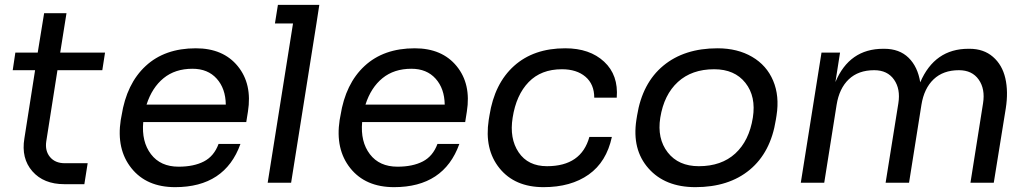

<svg xmlns="http://www.w3.org/2000/svg" viewBox="-20 -750 4227 788"><path d="M326.2 5.9H244.1Q159.2 5.9 112.8 -47.1Q66.4 -100.1 80.1 -182.1L124 -461.9H32.2L43 -534.2H134.8L161.1 -695.8H252.9L227.1 -534.2H411.1L399.9 -461.9H215.8L169.9 -169.9Q164.1 -130.9 185.3 -105.5Q206.5 -80.1 246.1 -80.1H339.8Z M698.7 18.1Q581.5 18.1 519.3 -59.8Q457 -137.7 475.6 -257.8L479 -275.9Q499.5 -406.7 577.9 -479.2Q656.2 -551.8 783.7 -551.8Q896 -551.8 955.8 -478.5Q1015.6 -405.3 997.6 -292L990.7 -249H567.9Q560.5 -168.5 599.6 -117.2Q638.7 -65.9 712.9 -65.9Q775.4 -65.9 816.9 -87.4Q858.4 -108.9 877 -159.2H966.8Q903.3 18.1 698.7 18.1ZM770 -467.8Q698.7 -467.8 651.4 -429.2Q604 -390.6 581.5 -320.8H906.7Q905.8 -386.7 869.4 -427.2Q833 -467.8 770 -467.8Z M1174.8 0H1078.6L1182.6 -653.8H1108.4L1120.6 -730H1290.5L1278.8 -653.8Z M1597.2 18.1Q1480 18.1 1417.7 -59.8Q1355.5 -137.7 1374 -257.8L1377.4 -275.9Q1397.9 -406.7 1476.3 -479.2Q1554.7 -551.8 1682.1 -551.8Q1794.4 -551.8 1854.2 -478.5Q1914.1 -405.3 1896 -292L1889.2 -249H1466.3Q1459 -168.5 1498 -117.2Q1537.1 -65.9 1611.3 -65.9Q1673.8 -65.9 1715.3 -87.4Q1756.8 -108.9 1775.4 -159.2H1865.2Q1801.8 18.1 1597.2 18.1ZM1668.5 -467.8Q1597.2 -467.8 1549.8 -429.2Q1502.4 -390.6 1480 -320.8H1805.2Q1804.2 -386.7 1767.8 -427.2Q1731.4 -467.8 1668.5 -467.8Z M2210.9 18.1Q2092.8 18.1 2030 -59.6Q1967.3 -137.2 1985.8 -257.8L1988.8 -275.9Q2009.3 -407.2 2089.8 -479.5Q2170.4 -551.8 2299.8 -551.8Q2400.4 -551.8 2459.5 -496.8Q2518.6 -441.9 2511.2 -349.1H2418.9Q2418.9 -404.3 2382.8 -435.1Q2346.7 -465.8 2286.1 -465.8Q2200.7 -465.8 2149.7 -413.1Q2098.6 -360.4 2084 -267.1Q2070.3 -181.6 2108.6 -124.8Q2147 -67.9 2225.1 -67.9Q2365.7 -67.9 2398.9 -188H2491.2Q2469.2 -85.4 2396.2 -33.7Q2323.2 18.1 2210.9 18.1Z M2834 18.1Q2709.5 18.1 2641.4 -59.1Q2573.2 -136.2 2591.8 -257.8L2594.7 -275.9Q2616.2 -409.2 2702.4 -480.5Q2788.6 -551.8 2924.8 -551.8Q3006.8 -551.8 3066.7 -516.8Q3126.5 -481.9 3153.1 -418.9Q3179.7 -356 3167 -275.9L3164.1 -257.8Q3143.1 -124.5 3057.1 -53.2Q2971.2 18.1 2834 18.1ZM2848.1 -67.9Q2940.9 -67.9 2997.8 -120.1Q3054.7 -172.4 3069.8 -267.1Q3083.5 -354 3039.3 -409.9Q2995.1 -465.8 2911.1 -465.8Q2819.3 -465.8 2762.2 -413.6Q2705.1 -361.3 2689.9 -267.1Q2676.3 -181.2 2720.5 -124.5Q2764.6 -67.9 2848.1 -67.9Z M3362.8 0H3266.6L3351.6 -534.2H3427.7L3408.7 -413.1Q3465.8 -549.8 3605 -549.8H3608.9Q3671.4 -549.8 3709 -512.9Q3746.6 -476.1 3756.8 -412.1Q3815.9 -549.8 3954.6 -549.8H3959Q4017.1 -549.8 4055.2 -516.8Q4093.3 -483.9 4106 -429Q4118.7 -374 4107.9 -305.2L4058.6 0H3962.9L4014.6 -326.2Q4023.9 -384.8 3996.8 -423.3Q3969.7 -461.9 3915.5 -461.9Q3851.1 -461.9 3811.8 -424.6Q3772.5 -387.2 3761.7 -319.8L3710.9 0H3614.7L3667 -326.2Q3676.3 -384.8 3649.2 -423.3Q3622.1 -461.9 3567.9 -461.9Q3502.9 -461.9 3463.6 -424.6Q3424.3 -387.2 3413.6 -319.8Z"/></svg>

Font: Sora Italic
Style: Regular
Weight: 400
Designer: Jonathan Barnbrook, Julián Moncada
Foundry: Barnbrook Fonts
Version: Version 2.000